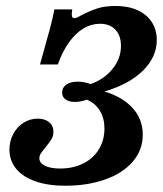

<svg xmlns="http://www.w3.org/2000/svg" viewBox="-20 -602 538 634"><path d="M11.2 -108.5Q11.2 -135.9 23.6 -159.3Q36 -182.8 57.3 -196.5Q78.7 -210.2 104.2 -210.2Q128.2 -210.2 142.3 -198.5Q156.4 -186.8 156.4 -167Q156.4 -152.8 149.8 -142.1Q143.2 -131.3 130.4 -115.8Q119.6 -102.4 114.8 -95.2Q110 -88 110 -79.2Q110 -63.7 128.6 -54.6Q147.1 -45.5 178.6 -45.5Q221.5 -45.5 254.8 -62.2Q288.2 -78.8 306.5 -109Q324.9 -139.2 324.9 -178.1Q324.9 -211.2 309.9 -236.2Q294.9 -261.2 266.9 -272.8Q244.9 -265.4 227.9 -265.4Q207.9 -265.4 196.5 -273.7Q185.1 -281.9 185.1 -296.5Q185.1 -313 199 -322.7Q212.9 -332.3 235.9 -332.3Q258.6 -332.3 279.3 -324.4Q323.9 -340.2 351.6 -374.5Q379.4 -408.8 379.4 -450.4Q379.4 -484.6 361 -504Q342.7 -523.5 310.3 -523.5Q281.5 -523.5 255.5 -508Q229.5 -492.4 207.8 -462.2Q186.2 -432 170.9 -389.1H112Q134.3 -467.4 144.7 -506.6Q155.1 -545.9 159.6 -571H218.5Q216.1 -554.8 217.7 -548.4Q219.3 -541.9 224.9 -541.9Q229 -541.9 235.8 -544.9Q242.7 -548 249.9 -552.4Q276.9 -566.1 301.4 -574.2Q325.8 -582.3 361.9 -582.3Q403.2 -582.3 433.8 -568.5Q464.4 -554.8 481 -529.4Q497.7 -503.9 497.7 -469.9Q497.7 -414 452.3 -369Q406.9 -324 325 -299.9Q384.9 -281.9 418.2 -245Q451.4 -208.2 451.4 -157.6Q451.4 -106.6 418.4 -68.3Q385.5 -30 327.3 -9.4Q269.1 11.3 195.7 11.3Q138.5 11.3 97.1 -3.2Q55.7 -17.6 33.5 -44.5Q11.2 -71.5 11.2 -108.5Z"/></svg>

Font: Playfair Micro SmCond SmLight
Style: Italic
Weight: 360
Width: 4
Italic angle: -15.6°
Designer: Claus Eggers Sørensen
Foundry: Claus Eggers Sørensen
Version: Version 2.203;Glyphs 3.3 (3326)